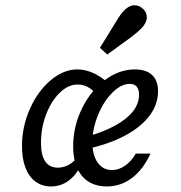

<svg xmlns="http://www.w3.org/2000/svg" viewBox="-20 -685 676 717"><path d="M62.1 -139.5Q62.1 -212.1 91.5 -278.2Q121 -344.4 169 -385.1Q216.9 -425.8 269.4 -425.8Q302.4 -425.8 336.3 -408.5Q370.2 -391.1 401.6 -358.1L349.2 -316.9Q335.5 -341.9 315.3 -355.6Q295.2 -369.4 270.2 -369.4Q234.7 -369.4 203.2 -338.7Q171.8 -308.1 152.4 -258.1Q133.1 -208.1 133.1 -151.6Q133.1 -105.6 148.8 -82.3Q164.5 -58.9 196 -58.9Q225.8 -58.9 251.6 -79.8Q277.4 -100.8 295.2 -139.5L292.7 -92.7Q275 -42.7 243.1 -15.7Q211.3 11.3 170.2 11.3Q137.1 11.3 112.5 -6.9Q87.9 -25 75 -58.9Q62.1 -92.7 62.1 -139.5ZM253.2 -137.9Q253.2 -212.1 285.5 -278.6Q317.7 -345.2 371 -385.5Q424.2 -425.8 483.9 -425.8Q525.8 -425.8 548 -404.8Q570.2 -383.9 570.2 -344.4Q570.2 -295.2 538.3 -252.8Q506.5 -210.5 446.8 -178.6Q387.1 -146.8 305.6 -129L306.5 -175Q369.4 -193.5 412.1 -217.3Q454.8 -241.1 477 -269.8Q499.2 -298.4 499.2 -331.5Q499.2 -351.6 490.3 -361.7Q481.5 -371.8 464.5 -371.8Q432.3 -371.8 399.6 -339.1Q366.9 -306.5 346 -255.2Q325 -204 325 -154Q325 -105.6 344.8 -77.8Q364.5 -50 398.4 -50Q423.4 -50 446.8 -66.1Q470.2 -82.3 487.1 -111.3H541.9Q514.5 -51.6 472.6 -20.2Q430.6 11.3 379 11.3Q319.4 11.3 286.3 -27.8Q253.2 -66.9 253.2 -137.9ZM398.4 -579.8Q410.5 -600 421 -616.5Q431.5 -633.1 440.3 -642.7Q459.7 -663.7 478.6 -665.3Q497.6 -666.9 513.7 -652.4Q529 -638.7 528.2 -619Q527.4 -599.2 508.1 -579Q496 -566.9 477 -552Q458.1 -537.1 434.7 -521Q416.1 -507.3 407.3 -500.8Q398.4 -494.4 380.6 -481.5L353.2 -506.5Q366.1 -527.4 377.4 -545.6Q388.7 -563.7 398.4 -579.8Z"/></svg>

Font: Playfair Micro SmCond SmLight
Style: Italic
Weight: 360
Width: 4
Italic angle: -15.6°
Designer: Claus Eggers Sørensen
Foundry: Claus Eggers Sørensen
Version: Version 2.203;Glyphs 3.3 (3326)